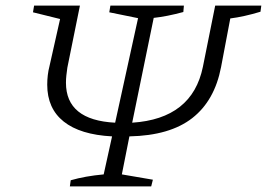

<svg xmlns="http://www.w3.org/2000/svg" viewBox="-20 -667 955 687"><path d="M230 0 233 -22Q285 -37 351 -43L381 -179Q267 -185 208 -232Q149 -279 149 -364Q149 -381 151 -398Q153 -415 157 -430L195 -599L98 -623L102 -647H266L221 -425Q219 -411 217.5 -397.5Q216 -384 216 -371Q216 -237 392 -228L474 -602L371 -623L375 -647H638L636 -624Q577 -608 530 -603L453 -228Q668 -242 706 -428L750 -647H915L912 -625Q882 -616 855 -610Q828 -604 804 -601L771 -427Q748 -307 668 -244.5Q588 -182 443 -179L416 -43L527 -24L521 0Z"/></svg>

Font: Piazzolla Light
Style: Italic
Weight: 300
Italic angle: -11.3°
Designer: Juan Pablo del Peral
Foundry: Huerta Tipografica
Version: Version 1.330